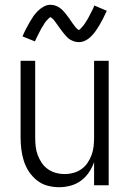

<svg xmlns="http://www.w3.org/2000/svg" viewBox="-20 -774 540 802"><path d="M227 8Q202 8 178 1.5Q154 -5 134.5 -20.5Q115 -36 101 -57Q87 -78 79.5 -102Q72 -126 69 -150.5Q66 -175 66 -200V-520H127V-200Q127 -181 129 -162.5Q131 -144 137.5 -126.5Q144 -109 154.5 -93.5Q165 -78 180 -67.5Q195 -57 213 -52Q231 -47 250 -47Q269 -47 287 -52Q305 -57 320 -67.5Q335 -78 345.5 -93.5Q356 -109 362.5 -126.5Q369 -144 371 -162.5Q373 -181 373 -200V-520H434V0H373V-97Q365 -74 351.5 -54Q338 -34 318.5 -19.5Q299 -5 275 1.5Q251 8 227 8ZM309 -598Q303 -598 298 -599Q293 -600 288.5 -601.5Q284 -603 279 -605.5Q274 -608 270 -610.5Q266 -613 262.5 -616.5Q259 -620 255.5 -624Q252 -628 248.5 -632Q245 -636 242 -640Q239 -644 236 -648Q233 -652 230 -656Q227 -660 224 -664.5Q221 -669 217.5 -673.5Q214 -678 211 -682.5Q208 -687 205.5 -690Q203 -693 198 -697.5Q193 -702 192 -702Q188 -702 186 -699.5Q184 -697 181 -694.5Q178 -692 175 -688.5Q172 -685 170.5 -683Q169 -681 167.5 -679Q166 -677 164.5 -674.5Q163 -672 161.5 -669Q160 -666 158 -663.5Q156 -661 154 -657.5Q152 -654 150.5 -651Q149 -648 147 -644Q145 -640 143 -636.5Q141 -633 139 -628.5Q137 -624 134.5 -619.5Q132 -615 130 -610.5Q128 -606 126 -601L74 -622Q82 -641 90 -656Q98 -671 105.5 -684Q113 -697 120 -707Q127 -717 138 -728Q149 -739 162.5 -746.5Q176 -754 191 -754Q197 -754 202 -753Q207 -752 211.5 -750.5Q216 -749 221 -746.5Q226 -744 230 -741Q234 -738 237.5 -735Q241 -732 244.5 -728Q248 -724 251.5 -720Q255 -716 258 -712Q261 -708 264 -704Q267 -700 270 -696Q273 -692 276 -687Q279 -682 282.5 -677.5Q286 -673 289 -669Q292 -665 294.5 -661.5Q297 -658 302 -653.5Q307 -649 308 -649Q312 -649 314 -651.5Q316 -654 319 -657Q322 -660 325 -663.5Q328 -667 329.5 -669Q331 -671 332.5 -673Q334 -675 335.5 -677.5Q337 -680 338.5 -682.5Q340 -685 342 -688Q344 -691 346 -694Q348 -697 349.5 -700.5Q351 -704 353 -707.5Q355 -711 357 -715Q359 -719 361 -723Q363 -727 365.5 -731.5Q368 -736 370 -741Q372 -746 374 -751L426 -729Q418 -711 410 -695.5Q402 -680 394.5 -667.5Q387 -655 380 -645Q373 -635 362 -623.5Q351 -612 337.5 -605Q324 -598 309 -598Z"/></svg>

Font: Iosevka Fixed Light
Style: Regular
Weight: 300
Monospace: yes
Designer: Belleve Invis
Foundry: Belleve Invis
Version: Version 32.3.0